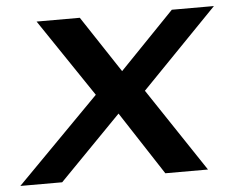

<svg xmlns="http://www.w3.org/2000/svg" viewBox="-74 -633 836 686"><g transform="rotate(-5 344.5 -290.0)"><path d="M-28 0H122L344 -227L492 0H645L445 -300L717 -580H566L370 -377L236 -580H81L269 -301Z"/></g></svg>

Font: Charger Pro
Style: UltraExtObl
Weight: 900
Designer: Jasper
Foundry: Cannot Into Space Fonts
Version: Version 1.09